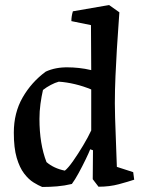

<svg xmlns="http://www.w3.org/2000/svg" viewBox="-20 -732 580 764"><path d="M148 12Q133 6 113.5 -6Q94 -18 76 -41.5Q58 -65 46.5 -104Q35 -143 35 -204Q35 -283 70 -344Q105 -405 162 -447Q201 -465 251 -464Q270 -464 294 -461.5Q318 -459 343 -453L342 -632L264 -648Q264 -667 270 -687L414 -712L455 -683Q454 -663 451 -624.5Q448 -586 445 -535.5Q442 -485 439.5 -429.5Q437 -374 437 -321Q437 -297 438 -263.5Q439 -230 440.5 -193Q442 -156 443 -123Q444 -90 445 -68L510 -47L514 -17Q490 -9 453 1Q416 11 372 11L349 -19L350 -134L339 -138Q334 -125 321 -98Q308 -71 293 -43.5Q278 -16 266 0Q237 7 207.5 9.5Q178 12 148 12ZM238 -53Q251 -63 271 -91.5Q291 -120 311 -153.5Q331 -187 343 -213V-376Q312 -389 278.5 -397Q245 -405 214 -407Q199 -403 182 -394Q165 -385 151 -374Q145 -348 141 -318.5Q137 -289 137 -259Q137 -159 165 -87Q194 -62 238 -53Z"/></svg>

Font: Labrada Medium
Style: Regular
Weight: 500
Designer: Mercedes Jáuregui
Foundry: Omnibus-Type Team
Version: Version 1.000; ttfautohint (v1.8.4.7-5d5b)